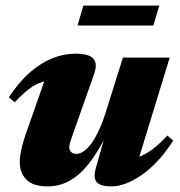

<svg xmlns="http://www.w3.org/2000/svg" viewBox="-20 -650 642 685"><path d="M321.5 -48.5 381 -260.5 395.5 -246.5Q368 -181 340.2 -131.8Q312.5 -82.5 283.2 -50Q254 -17.5 221.2 -1.2Q188.5 15 151.5 15Q97 15 73.8 -9.5Q50.5 -34 50.5 -72Q50.5 -91 55.8 -115.8Q61 -140.5 71 -169L154.5 -407L187 -364Q156 -365 131.8 -357.8Q107.5 -350.5 84.2 -333Q61 -315.5 32.5 -285L11.5 -303Q48.5 -358.5 87.8 -392.5Q127 -426.5 167.8 -442.5Q208.5 -458.5 248.5 -458.5Q297.5 -458.5 313.2 -440.5Q329 -422.5 315 -383.5L243 -180Q234.5 -156 230.8 -144.2Q227 -132.5 227 -124Q227 -114 234 -107.5Q241 -101 253 -101Q265 -101 278.2 -110Q291.5 -119 305.2 -137.2Q319 -155.5 332.2 -183.8Q345.5 -212 357.5 -250L418.5 -444.5H585.5L460.5 -37L430.5 -81Q453.5 -82.5 476.2 -90.8Q499 -99 523.5 -117Q548 -135 577 -166.5L598 -148.5Q546 -67.5 486.2 -26.2Q426.5 15 377.5 15Q339.5 15 325.8 0.5Q312 -14 321.5 -48.5ZM256.5 -559 277.5 -630H548.5L527 -559Z"/></svg>

Font: Newsreader 24pt ExtraBold
Style: Italic
Weight: 800
Italic angle: -17°
Designer: Hugues Gentile
Foundry: Production Type
Version: Version 1.003